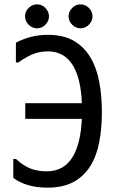

<svg xmlns="http://www.w3.org/2000/svg" viewBox="-20 -866 540 882"><path d="M150 -846Q172 -846 188.5 -829.5Q205 -813 205 -791Q205 -769 188.5 -752.5Q172 -736 150 -736Q128 -736 111.5 -752.5Q95 -769 95 -791Q95 -813 111.5 -829.5Q128 -846 150 -846ZM350 -846Q372 -846 388.5 -829.5Q405 -813 405 -791Q405 -769 388.5 -752.5Q372 -736 350 -736Q328 -736 311.5 -752.5Q295 -769 295 -791Q295 -813 311.5 -829.5Q328 -846 350 -846ZM53 -136Q88 -104 120.5 -91.5Q153 -79 195 -79Q276 -79 316 -149Q351 -210 356 -320H96V-392H356Q352 -500 318 -560Q279 -630 200 -630Q158 -630 124.5 -614.5Q91 -599 65 -579H53V-670Q84 -686 120 -696Q156 -706 201 -706Q271 -706 318 -679Q365 -652 394 -604.5Q423 -557 435.5 -492Q448 -427 448 -351Q448 -275 435.5 -211Q423 -147 393.5 -101Q364 -55 316.5 -29.5Q269 -4 198 -4Q101 -4 41 -49V-136Z"/></svg>

Font: D2Coding
Style: Regular
Weight: 400
Monospace: yes
Designer: Yong-Rak Park; Jeong-Hwan Yoon; Sang-Min Lee;
Foundry: NHN Corporation
Version: Version 1.3.2; Build 20180524